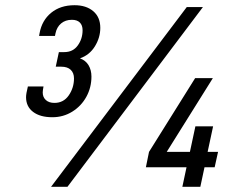

<svg xmlns="http://www.w3.org/2000/svg" viewBox="-20 -717 922 737"><path d="M80 -344Q80 -357 87 -385H147Q144 -369 144 -362Q144 -344 156 -333Q168 -322 189 -322Q224 -322 244 -351Q264 -380 264 -416Q264 -437 251.5 -449Q239 -461 215 -461H194L206 -517H227Q260 -517 278.5 -542.5Q297 -568 297 -601Q297 -620 286.5 -630.5Q276 -641 256 -641Q231 -641 214.5 -627Q198 -613 193 -589L191 -579H130L132 -590Q141 -639 176.5 -668Q212 -697 266 -697Q311 -697 338 -674Q365 -651 365 -610Q365 -573 344.5 -539.5Q324 -506 287 -493Q309 -485 320 -466.5Q331 -448 331 -423Q331 -381 311.5 -345.5Q292 -310 257.5 -288.5Q223 -267 181 -267Q134 -267 107 -287.5Q80 -308 80 -344ZM804 -75H765L749 0H680L696 -75H540L552 -134L729 -417H797L620 -134H709L730 -232H798L777 -134H817ZM697 -690H759L239 0H176Z"/></svg>

Font: D-DIN
Style: DIN-Italic
Weight: 400
Italic angle: -12°
Designer: Charles Nix
Foundry: Datto Inc.
Version: Version 1.00